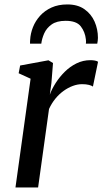

<svg xmlns="http://www.w3.org/2000/svg" viewBox="-20 -824 451 844"><path d="M48 0 114.5 -478 62 -502 68.5 -536 193 -559 213 -547 206 -459 199 -408Q208 -433 225 -459.5Q242 -486 265 -508.8Q288 -531.5 316.5 -545.5Q345 -559.5 377.5 -559.5Q387.5 -559.5 397 -557.8Q406.5 -556 411 -552.5L388.5 -443.5Q383.5 -447.5 371 -450.8Q358.5 -454 341 -454Q320.5 -454 299.8 -446.2Q279 -438.5 259.2 -424.2Q239.5 -410 223.2 -390Q207 -370 195.5 -345L147.5 0ZM112 -632Q112 -636.5 112 -640.5Q112 -644.5 112.5 -648.5Q114 -677 125 -704.8Q136 -732.5 156.5 -755Q177 -777.5 206.8 -791Q236.5 -804.5 276 -804.5Q321.5 -804.5 351.2 -783.5Q381 -762.5 395.8 -729Q410.5 -695.5 410.5 -657.5Q410.5 -651.5 409.5 -644.2Q408.5 -637 407.5 -632H357.5Q358 -636.5 358.2 -640.8Q358.5 -645 357.5 -651Q354 -683.5 335.2 -708Q316.5 -732.5 268.5 -732.5Q229.5 -732.5 207 -716.5Q184.5 -700.5 174.2 -677Q164 -653.5 161.5 -632Z"/></svg>

Font: Merriweather 36pt
Style: Italic
Weight: 400
Italic angle: -7.8°
Version: Version 2.101